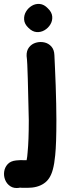

<svg xmlns="http://www.w3.org/2000/svg" viewBox="-66 -742 353 967"><path d="M31 204Q31 202 46 204Q53 204 59.5 204Q66 204 72 204Q123 204 155 182Q187 161 200 112Q208 83 212 40Q218 -17 218 -138Q218 -175 217 -220Q216 -265 214.5 -311.5Q213 -358 211 -398Q208 -458 208 -464Q207 -492 192.5 -508Q178 -524 157 -528.5Q136 -533 115 -527Q94 -521 80.5 -504Q67 -487 68 -460Q70 -447 71.5 -416Q73 -385 74 -345Q75 -305 76 -263Q78 -193 79 -137Q79 -34 73 26Q72 37 71 47Q70 57 68 65Q50 64 36.5 64.5Q23 65 15 66Q-13 69 -27.5 85Q-42 101 -45 122.5Q-48 144 -40 164Q-32 184 -14 196Q4 208 31 204ZM175 -700Q156 -720 134.5 -722Q113 -724 94.5 -713Q76 -702 65 -683.5Q54 -665 55.5 -643Q57 -621 77 -602Q97 -582 118.5 -580.5Q140 -579 158.5 -590Q177 -601 188 -619.5Q199 -638 197 -659.5Q195 -681 175 -700Z"/></svg>

Font: Balsamiq Sans
Style: Bold
Weight: 700
Designer: Michael Angeles
Foundry: Balsamiq SRL
Version: Version 1.020; ttfautohint (v1.8.4.7-5d5b);gftools[0.9.26]